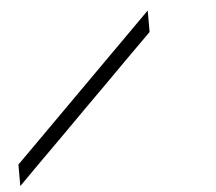

<svg xmlns="http://www.w3.org/2000/svg" viewBox="-45 -717 758 675"><g transform="rotate(-5 333.5 -379.0)"><path d="M166.7 -257.5Q66.7 -158.3 0 -90.8V-166.7L500 -666.7V-590.8Q400 -491.7 333.3 -424.2Q233.3 -325 166.7 -257.5Z"/></g></svg>

Font: 0xA000-Squareish-Mono
Style: Squareish-Mono
Weight: 400
Version: Version 0.1